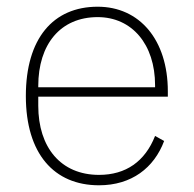

<svg xmlns="http://www.w3.org/2000/svg" viewBox="-20 -540 577 572"><path d="M275 12C372 12 439 -40 469 -120L442 -135C412 -59 355 -19 275 -19C161 -19 94 -101 94 -225V-252H480V-268C480 -421 396 -520 271 -520C138 -520 57 -425 57 -254C57 -82 141 12 275 12ZM271 -489C373 -489 442 -408 442 -286V-280H94V-284C94 -408 160 -489 271 -489Z"/></svg>

Font: IBM Plex Arabic ExtraLight
Style: Regular
Weight: 200
Designer: Mike Abbink, Paul van der Laan, Pieter van Rosmalen, Wael Morcos, Khajak Apelian
Foundry: Bold Monday
Version: Version 1.0